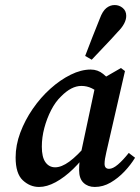

<svg xmlns="http://www.w3.org/2000/svg" viewBox="-20 -730 556 762"><path d="M135 12Q99 12 70.5 -14.5Q42 -41 42 -105Q42 -154 60.5 -203.5Q79 -253 110 -298Q141 -343 180 -378Q219 -413 260.5 -433.5Q302 -454 340 -454Q368 -454 389.5 -436.5Q411 -419 431 -393L381 -357Q364 -370 344.5 -379.5Q325 -389 303 -389Q263 -389 222 -347Q200 -326 183 -293Q166 -260 156 -222.5Q146 -185 146 -148Q146 -106 160.5 -86Q175 -66 199 -66Q224 -66 255 -88.5Q286 -111 328 -160L334 -135Q305 -93 270.5 -59.5Q236 -26 201 -7Q166 12 135 12ZM356 12Q329 12 311.5 -4.5Q294 -21 294 -55Q294 -74 296 -91.5Q298 -109 303 -131L361 -403L460 -460L476 -448L402 -126Q395 -97 395 -80Q395 -60 413 -60Q428 -60 448 -77Q468 -94 491 -123L516 -104Q499 -76 474 -49.5Q449 -23 419 -5.5Q389 12 356 12ZM318 -508Q332 -545 346.5 -582Q361 -619 376 -656Q387 -686 402 -698Q417 -710 435 -710Q453 -710 467 -698.5Q481 -687 481 -667Q481 -637 447 -603Q422 -575 396 -548Q370 -521 344 -493Z"/></svg>

Font: Lisu Bosa ExtraBold
Style: Italic
Weight: 800
Italic angle: -19°
Designer: David Morse, Annie Olsen, Victor Gaultney, Frank Grießhammer (Latin)
Foundry: SIL International
Version: Version 2.000